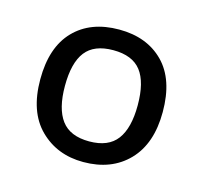

<svg xmlns="http://www.w3.org/2000/svg" viewBox="-62 -789 500 474"><g transform="rotate(15 188.0 -552.5)"><path d="M345 -553Q345 -472 302 -427.5Q259 -383 187 -383Q120 -383 76 -426.5Q32 -470 32 -553Q32 -635 74 -678.5Q116 -722 189 -722Q260 -722 302.5 -679Q345 -636 345 -553ZM95 -553Q95 -495 117 -465.5Q139 -436 188 -436Q237 -436 259 -465.5Q281 -495 281 -553Q281 -612 259 -640.5Q237 -669 188 -669Q139 -669 117 -640.5Q95 -612 95 -553Z"/></g></svg>

Font: Noto Sans Ethiopic
Style: Regular
Weight: 400
Designer: Monotype Design Team
Foundry: Monotype Imaging Inc.
Version: Version 2.102; ttfautohint (v1.8.4.7-5d5b)